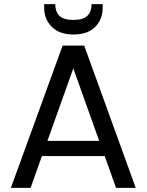

<svg xmlns="http://www.w3.org/2000/svg" viewBox="-20 -915 714 935"><path d="M390 -693 641 0H545L490 -155H184L129 0H33L285 -693ZM211 -229H463L337 -582ZM480 -877Q480 -821 443.5 -784Q407 -747 338 -747Q269 -747 232 -784.5Q195 -822 195 -878V-895H249Q249 -859 269 -838.5Q289 -818 338 -818Q386 -818 406 -838.5Q426 -859 426 -895H480Z"/></svg>

Font: Poppins
Style: Regular
Weight: 400
Designer: Ninad Kale (Devanagari), Jonny Pinhorn (Latin)
Version: Version 5.002